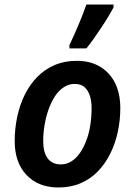

<svg xmlns="http://www.w3.org/2000/svg" viewBox="-20 -820 591 849"><path d="M238 9Q150 9 97.5 -46Q45 -101 45 -196Q45 -251 56 -303Q67 -355 89 -400Q111 -445 144 -479Q177 -513 221 -532Q265 -551 319 -551Q379 -551 422 -525.5Q465 -500 488.5 -453.5Q512 -407 512 -341Q512 -289 501 -237.5Q490 -186 468 -141.5Q446 -97 413.5 -63Q381 -29 337 -10Q293 9 238 9ZM249 -93Q273 -93 294 -105.5Q315 -118 331.5 -141Q348 -164 360.5 -195.5Q373 -227 379 -264.5Q385 -302 385 -344Q385 -372 377.5 -396Q370 -420 354 -434.5Q338 -449 310 -449Q284 -449 261.5 -434Q239 -419 222.5 -393.5Q206 -368 194.5 -335.5Q183 -303 177 -267Q171 -231 171 -196Q171 -146 191 -119.5Q211 -93 249 -93ZM287 -621Q296 -639 306 -661.5Q316 -684 326.5 -708.5Q337 -733 346 -756.5Q355 -780 362 -800H482V-787Q473 -770 459.5 -747.5Q446 -725 430 -701Q414 -677 397 -652.5Q380 -628 362 -606H287Z"/></svg>

Font: Noto Sans Display SemiBold
Style: Italic
Weight: 600
Italic angle: -12°
Designer: Monotype Design Team
Foundry: Monotype Imaging Inc.
Version: Version 2.003